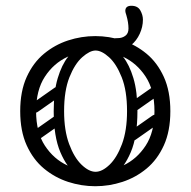

<svg xmlns="http://www.w3.org/2000/svg" viewBox="-20 -635 660 665"><path d="M310 10Q262 10 216 -5Q170 -20 132.5 -51Q95 -82 72.5 -131.5Q50 -181 50 -250Q50 -319 72.5 -368.5Q95 -418 132.5 -449Q170 -480 216 -495Q262 -510 310 -510Q358 -510 404 -495Q450 -480 487.5 -449Q525 -418 547.5 -368.5Q570 -319 570 -250Q570 -181 547.5 -131.5Q525 -82 487.5 -51Q450 -20 404 -5Q358 10 310 10ZM310 -40Q360 -40 407 -62Q454 -84 484.5 -130.5Q515 -177 515 -250Q515 -323 484.5 -369.5Q454 -416 407 -438Q360 -460 310 -460Q261 -460 213.5 -438Q166 -416 135.5 -369.5Q105 -323 105 -250Q105 -177 135.5 -130.5Q166 -84 213.5 -62Q261 -40 310 -40ZM311 -4Q280 -4 246 -29Q212 -54 189 -108Q166 -162 166 -250Q166 -318 180 -364.5Q194 -411 216 -438.5Q238 -466 263.5 -478Q289 -490 311 -490V-460Q291 -460 265 -437Q239 -414 220.5 -367.5Q202 -321 202 -250Q202 -183 219.5 -136Q237 -89 262.5 -64.5Q288 -40 311 -40ZM311 -4V-40Q334 -40 359.5 -64.5Q385 -89 402.5 -136Q420 -183 420 -250Q420 -321 401.5 -367.5Q383 -414 357.5 -437Q332 -460 311 -460V-490Q334 -490 359 -478Q384 -466 406 -438.5Q428 -411 442 -364.5Q456 -318 456 -250Q456 -162 433 -108Q410 -54 376.5 -29Q343 -4 311 -4ZM113 -249Q98 -238 89 -252Q85 -257 84.5 -264Q84 -271 92 -277L169 -331Q184 -341 194 -327Q198 -321 197.5 -314.5Q197 -308 190 -303ZM115 -152Q100 -141 91 -155Q87 -160 86.5 -167Q86 -174 94 -180L171 -234Q186 -244 196 -230Q200 -224 199.5 -217.5Q199 -211 192 -206ZM449 -249Q434 -238 425 -252Q421 -257 420.5 -264Q420 -271 428 -277L505 -331Q520 -341 530 -327Q534 -321 533.5 -314.5Q533 -308 526 -303ZM451 -152Q436 -141 427 -155Q423 -160 422.5 -167Q422 -174 430 -180L507 -234Q522 -244 532 -230Q536 -224 535.5 -217.5Q535 -211 528 -206ZM390 -463Q368 -463 360.5 -467.5Q353 -472 353 -482Q353 -503 389 -503Q403 -503 414 -511Q425 -519 425 -536Q425 -557 418 -581Q414 -593 414 -597Q414 -615 435 -615Q457 -615 466 -599Q475 -583 475 -567Q475 -542 464 -518Q453 -494 434 -478.5Q415 -463 390 -463Z"/></svg>

Font: Nsibidi Libre Uzo
Style: Regular
Weight: 400
Designer: Oluwaseun Badejo
Version: Version 1.021